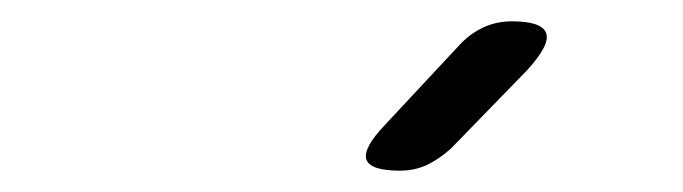

<svg xmlns="http://www.w3.org/2000/svg" viewBox="-20 -925 640 180"><path d="M355 -765Q327 -765 323.5 -775.5Q320 -786 341 -808L410 -882Q420 -893 432.5 -899Q445 -905 460 -905Q488 -905 492 -894Q496 -883 474 -859L403 -786Q392 -776 380.5 -770.5Q369 -765 355 -765Z"/></svg>

Font: Maple Mono NL Light
Style: Italic
Weight: 300
Italic angle: -10°
Monospace: yes
Designer: subframe7536
Version: Version 7.000